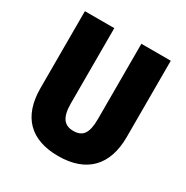

<svg xmlns="http://www.w3.org/2000/svg" viewBox="-166 -853 970 1001"><g transform="rotate(30 319.5 -352.0)"><path d="M578 -255V-714H401V-262C401 -175 377 -143 320 -143C266 -143 238 -176 238 -261V-714H61V-251C61 -79 152 10 317 10C488 10 578 -85 578 -255Z"/></g></svg>

Font: Noto Sans Condensed Black
Style: Regular
Weight: 900
Width: 3
Designer: Monotype Design Team
Foundry: Monotype Imaging Inc.
Version: Version 2.013